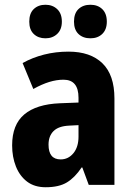

<svg xmlns="http://www.w3.org/2000/svg" viewBox="-20 -777 560 807"><path d="M268 -560Q360 -560 410.5 -511Q461 -462 461 -363V0H353L326 -73H323Q295 -31 261.5 -10.5Q228 10 172 10Q125 10 94 -13.5Q63 -37 47 -77Q31 -117 31 -166Q31 -253 82 -296Q133 -339 232 -343L310 -346V-366Q310 -442 247 -442Q218 -442 187 -432.5Q156 -423 120 -403L75 -512Q116 -535 165 -547.5Q214 -560 268 -560ZM271 -249Q226 -247 205 -226Q184 -205 184 -169Q184 -107 235 -107Q267 -107 288.5 -133Q310 -159 310 -203V-251ZM103 -686Q103 -721 122 -739Q141 -757 171 -757Q201 -757 220.5 -738.5Q240 -720 240 -686Q240 -653 220.5 -634.5Q201 -616 171 -616Q141 -616 122 -634Q103 -652 103 -686ZM291 -686Q291 -721 310 -739Q329 -757 360 -757Q391 -757 410 -738.5Q429 -720 429 -686Q429 -653 410 -634.5Q391 -616 360 -616Q329 -616 310 -634Q291 -652 291 -686Z"/></svg>

Font: Noto Sans Gujarati UI Condensed ExtraBold
Style: Regular
Weight: 800
Width: 3
Designer: Jelle Bosma - Monotype Design Team, Universal Thirst
Foundry: Monotype Imaging Inc.
Version: Version 2.106; ttfautohint (v1.8.4.7-5d5b)